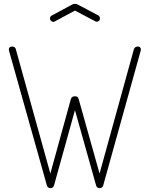

<svg xmlns="http://www.w3.org/2000/svg" viewBox="-20 -973 779 999"><path d="M242 6Q236 6 231 2.5Q226 -1 224 -8L27 -709Q26 -712 26 -715Q26 -721 28.5 -724.5Q31 -728 35 -729.5Q39 -731 43 -731Q49 -731 55 -727.5Q61 -724 62 -718L242 -70L348 -455Q351 -466 357 -469Q363 -472 370 -472Q378 -472 382.5 -469Q387 -466 390 -455L498 -70L677 -718Q679 -724 684.5 -727.5Q690 -731 696 -731Q701 -731 704.5 -729.5Q708 -728 710.5 -724.5Q713 -721 713 -715Q713 -712 712 -709L517 -8Q515 -1 510 2.5Q505 6 498 6Q492 6 487 2.5Q482 -1 480 -8L370 -400L261 -8Q259 -1 254 2.5Q249 6 242 6ZM258 -859Q251 -859 245.5 -864.5Q240 -870 240 -878Q240 -882 242.5 -886Q245 -890 249 -892L353 -948Q361 -953 370 -953Q379 -953 387 -948L491 -893Q496 -891 498 -886Q500 -881 500 -876Q500 -869 495 -864.5Q490 -860 483 -860Q481 -860 478.5 -861Q476 -862 474 -863L370 -918L266 -862Q264 -861 262 -860Q260 -859 258 -859Z"/></svg>

Font: Dosis ExtraLight
Style: Regular
Weight: 250
Designer: EdgarTolentino, PabloImpallari, IginoMarini
Foundry: EdgarTolentino, PabloImpallari, IginoMarini
Version: Version 3.001; ttfautohint (v1.8.2)